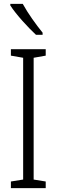

<svg xmlns="http://www.w3.org/2000/svg" viewBox="-20 -1018 291 987"><path d="M97 -998H33V-990C63 -943 126 -875 165 -839H199V-850C165 -892 125 -947 97 -998ZM215 -51V-85L153 -95V-721L215 -732V-765H36V-732L99 -721V-95L36 -85V-51Z"/></svg>

Font: Noto Sans Tamil UI ExtraCondensed Light
Style: Regular
Weight: 300
Width: 2
Designer: Jelle Bosma - Monotype Design Team
Foundry: Monotype Imaging Inc.
Version: Version 2.004